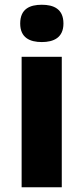

<svg xmlns="http://www.w3.org/2000/svg" viewBox="-20 -788 351 808"><path d="M156 -768C106 -768 65 -751 65 -689C65 -629 106 -611 156 -611C205 -611 247 -629 247 -689C247 -751 205 -768 156 -768ZM240 -549H71V0H240Z"/></svg>

Font: Noto Sans Myanmar UI ExtraBold
Style: Regular
Weight: 800
Designer: Monotype Design Team
Foundry: Monotype Imaging Inc.
Version: Version 2.103